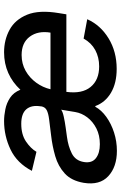

<svg xmlns="http://www.w3.org/2000/svg" viewBox="158 -751 605 961"><g transform="rotate(-90 460.5 -270.5)"><path d="M596.2 11Q524.9 11 476.6 -17.6Q428.3 -46.2 410.2 -95.9H406.6Q389.9 -65.3 355.8 -40.8Q321.7 -16.3 277.5 -2.1Q233.3 12.1 186.1 12.1Q105.8 12.1 59.3 -30.9Q12.8 -73.9 25.9 -154.1Q36.6 -215.9 72.8 -248.9Q109 -282 159.4 -296.5Q209.9 -311.1 262.4 -317.1Q312.1 -323.2 343.2 -327.1Q374.3 -331 389.9 -339.3Q405.5 -347.7 408.7 -366.5V-369Q416.2 -415.1 394.4 -440.9Q372.5 -466.6 321.4 -466.6Q268.1 -466.6 233.1 -443.2Q198.2 -419.7 181.1 -390.6L85.9 -413.4Q124.6 -487.9 192.5 -520.2Q260.3 -552.6 335.2 -552.6Q362.6 -552.6 393.8 -546.3Q425.1 -540.1 451.7 -522.5Q478.3 -505 491.8 -470.9Q528.8 -510.7 575.8 -531.6Q622.9 -552.6 679.3 -552.6Q741.5 -552.6 792.1 -525Q842.7 -497.5 867.4 -437.3Q892 -377.1 875.4 -278.4L869.3 -240.8H481.2Q470.5 -162.3 505.7 -119.5Q540.8 -76.7 608.7 -76.7Q654.1 -76.7 690.3 -96.2Q726.6 -115.8 747.9 -154.5L844.8 -136.4Q815.3 -70 748.9 -29.5Q682.5 11 596.2 11ZM219.5 -73.2Q263.8 -73.2 298.1 -90.6Q332.4 -108 353.7 -136.2Q375 -164.4 380.3 -196.7L392 -267Q383.2 -259.6 357.2 -253.9Q331.3 -248.2 302.6 -244.3Q273.8 -240.4 256.4 -237.9Q209.5 -231.9 173.1 -213.6Q136.7 -195.3 130 -152.7Q123.6 -113.3 149 -93.2Q174.4 -73.2 219.5 -73.2ZM494.3 -320.3H777.7Q788 -382.8 757.6 -423.8Q727.3 -464.8 665.5 -464.8Q622.2 -464.8 586.6 -444.8Q551.1 -424.7 527.2 -391.7Q503.2 -358.7 494.3 -320.3Z"/></g></svg>

Font: Inter UI Medium
Style: Italic
Weight: 500
Italic angle: 9.39999°
Designer: Rasmus Andersson
Foundry: rsms
Version: 3.2;8d6f07862